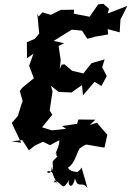

<svg xmlns="http://www.w3.org/2000/svg" viewBox="-20 -770 689 1009"><path d="M250 104C257 156 216 136 232 129C269 133 241 133 290 208C259 155 274 222 265 178C313 191 303 245 345 172C330 198 359 237 374 167C390 228 411 176 440 219L409 112C391 110 426 104 387 134C319 128 348 97 331 115C372 91 374 58 402 1C359 48 418 -12 436 -10L529 6L544 -62L489 -125L452 -113L481 -141L392 -142L385 -119L306 -108L327 -93L252 -85L201 -101L255 -167L241 -189L256 -289L248 -319L288 -287L357 -284L367 -292L411 -323L416 -269L477 -340L513 -318L541 -370L517 -417L530 -458L461 -438L418 -384L359 -398L319 -432L304 -430L294 -407L299 -455L288 -528L317 -543L262 -555L357 -614L411 -609L439 -566L483 -578L548 -589L546 -617L609 -600L613 -667L649 -739L546 -699L553 -724L523 -750L496 -747L451 -682L368 -698L369 -719L299 -718L247 -692L203 -705L183 -683L176 -699L186 -594L163 -566L121 -548L122 -464L156 -488L133 -424L158 -359L97 -309L84 -292L99 -239L92 -220L74 -161L43 -125V-121L91 -20L41 -27L97 -34L132 20L163 -5L206 -25L243 -7L291 -33C296 -11 273 27 271 44C282 10 269 63 285 49C239 95 264 66 256 128Z"/></svg>

Font: Asimov Aggro
Style: CondIt
Weight: 500
Designer: Google
Version: Version 2.000980; 2014